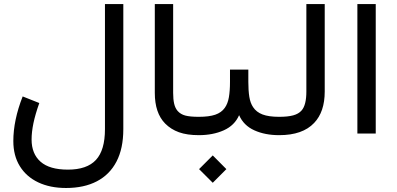

<svg xmlns="http://www.w3.org/2000/svg" viewBox="-20 -661 1941 939"><path d="M493.3 -641V-29.4Q493.3 73.4 449.3 121Q405.3 168.6 312 168.6Q222.3 168.6 178.4 129.9Q134.5 91.1 134.5 21.4Q134.5 -15.1 143.5 -58.5Q152.6 -102 172.2 -157.1L90.9 -189.4Q67.9 -131 56.6 -76.6Q45.2 -22.2 45.2 28.9Q45.2 100.6 77.1 151.9Q108.9 203.3 166.8 230.8Q224.7 258.4 303 258.4Q391.1 258.4 453.7 225.7Q516.4 193.1 549.7 129.2Q583.1 65.2 583.1 -29.4V-641Z M737.1 -641V-206.7Q737.1 -108.3 787.7 -56.8Q815.8 -28.4 855.3 -14.2Q894.9 0 952 0H952.5V-89.7H952Q909.2 -89.7 886.2 -95.9Q863.1 -102.1 848.8 -118.3Q836.8 -132.1 831.8 -153.6Q826.8 -175.1 826.8 -206.7V-641Z M952.6 -89.7Q934 -89.7 920.8 -76.7Q907.5 -63.7 907.5 -45.1Q907.5 -26.5 920.8 -13.2Q934 0 952.6 0Q1021.4 0 1074.4 -23.7Q1127.4 -47.4 1149.4 -97.7Q1171.4 -47.4 1223.7 -23.7Q1275.9 0 1344.7 0H1345.7V-89.7H1344.7Q1294.1 -89.7 1263.9 -101.2Q1233.8 -112.7 1217.8 -137Q1204.2 -157.2 1199.3 -187.8Q1194.5 -218.4 1194.5 -260.1V-320.7H1104.8V-260.1Q1104.8 -216.9 1099.4 -185.4Q1094 -153.9 1079.2 -133.4Q1063 -110.4 1032.6 -100Q1002.2 -89.7 952.6 -89.7ZM953.6 166.1 1020.5 232.9 1087.1 166.1 1020.5 99.1Z M1568.1 -213.1V-641H1478.3V-213.1Q1478.3 -146.9 1454.8 -120.5Q1440.2 -103.9 1413.8 -96.8Q1387.5 -89.7 1345.7 -89.7Q1327.4 -89.7 1314 -76.6Q1300.6 -63.4 1300.6 -45.1Q1300.6 -26.8 1314 -13.4Q1327.4 0 1345.7 0Q1459.8 0 1516.2 -59.6Q1568.1 -113.8 1568.1 -213.1Z M1817.6 -7.9V-641H1727.8V-7.9Z"/></svg>

Font: Estedad-VF-FD Black
Style: Regular
Weight: 900
Designer: Amin Abedi
Version: Version 4.000